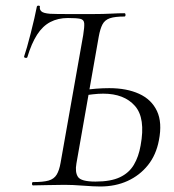

<svg xmlns="http://www.w3.org/2000/svg" viewBox="-20 -673 630 697"><path d="M343.8 4Q320.4 4 282.1 1Q243.8 -2 214.6 -2Q180.8 -2 149.5 -1Q118.2 0 100 0Q96.2 0 96.2 -6Q96.2 -12 100 -12Q137 -12 156.5 -17.6Q176 -23.2 185.6 -38.8Q195.2 -54.4 200 -82.4L282 -545.4Q286.8 -575.4 285.7 -588.6Q284.6 -601.8 271.2 -604.7Q257.8 -607.6 226.6 -607.6Q190.4 -607.6 162.6 -593Q134.8 -578.4 114.6 -547Q94.4 -515.6 79.4 -465.8Q78.4 -462 72.5 -463Q66.6 -464 67.6 -468.2Q71.6 -479.4 78.1 -502.1Q84.6 -524.8 91.6 -552.5Q98.6 -580.2 104.6 -606Q110.6 -631.8 113.6 -648.2Q114.6 -653 120.5 -652.5Q126.4 -652 124.6 -647Q123.6 -638 130.6 -631.5Q137.6 -625 161.6 -623Q183.6 -622 221.6 -622Q259.6 -622 320.6 -622Q354.6 -622 382.8 -623.5Q411 -625 431.6 -625Q435.6 -625 435.6 -619Q435.6 -613 431.6 -613Q397.2 -613 378.9 -606.8Q360.6 -600.6 352.1 -584.6Q343.6 -568.6 338.4 -539.6L257.4 -79.4Q251.8 -48 263 -30.9Q274.2 -13.8 326.6 -13.8Q382 -13.8 415.2 -29.5Q448.4 -45.2 465.9 -74.7Q483.4 -104.2 490.4 -144.6Q509 -244.2 469.8 -288.6Q430.6 -333 354.8 -333Q336.6 -333 316.5 -330.6Q296.4 -328.2 275.8 -325.4L277.6 -344.8Q304 -349.2 329 -351.1Q354 -353 376.6 -353Q439.8 -353 484.9 -332.5Q530 -312 549.8 -270Q569.6 -228 556.8 -163.4Q546.8 -110.6 517.1 -73.5Q487.4 -36.4 443.3 -16.2Q399.2 4 343.8 4Z"/></svg>

Font: Cormorant Infant Light
Style: Italic
Weight: 300
Italic angle: -10°
Designer: Christian Thalmann (Catharsis Fonts)
Foundry: Catharsis Fonts
Version: Version 4.001